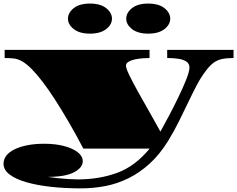

<svg xmlns="http://www.w3.org/2000/svg" viewBox="-31 -791 1332 1078"><path d="M422.4 266.6Q332.5 266.6 253.9 257.8Q175.3 249 115.7 231.7Q56.2 214.4 22.5 188.5Q-11.2 162.6 -11.2 128.4Q-11.2 78.6 50.8 47.4Q80.6 32.7 122.8 24.4Q165 16.1 217.3 16.1Q280.8 16.1 329.3 29.1Q377.9 42 405.8 64Q433.6 85.9 433.6 114.3Q433.6 150.4 384.3 176.3Q335 202.1 237.3 202.1Q259.3 205.6 290 209Q320.8 212.4 352.3 214.4Q383.8 216.3 406.2 216.3Q525.4 216.3 626.2 179.7Q727.1 143.1 809.1 43.5H437Q394.5 -37.6 354 -107.2Q313.5 -176.8 276.9 -233.4Q203.6 -346.2 147 -403.3Q116.2 -434.1 92.8 -447Q69.3 -460 46.6 -462.6Q23.9 -465.3 -4.9 -465.3V-511.2H808.6V-465.3Q792 -465.3 769.5 -463.6Q747.1 -461.9 725.6 -457.3Q704.1 -452.6 690.2 -444.1Q676.3 -435.5 676.3 -421.9Q676.3 -407.2 695.6 -367.7Q714.8 -328.1 746.1 -272Q776.4 -217.8 808.8 -161.1Q841.3 -104.5 869.6 -52.2Q889.6 -88.4 916.3 -138.2Q942.9 -188 970.2 -244.6Q996.1 -297.9 1014.4 -344Q1032.7 -390.1 1032.7 -412.1Q1032.7 -434.1 1015.1 -445.6Q997.6 -457 969.2 -461.2Q940.9 -465.3 907.7 -465.3V-511.2H1280.3V-465.3Q1242.2 -465.3 1215.8 -459.7Q1189.5 -454.1 1168.9 -439.2Q1148.4 -424.3 1127.4 -397Q1097.7 -358.4 1074.2 -313.7Q1050.8 -269 1026.9 -219.2Q1002.9 -169.4 976.1 -114.5Q949.2 -59.6 913.1 0Q865.7 76.2 809.6 127.4Q753.4 178.7 690.9 209.5Q627.9 240.7 560.3 253.7Q492.7 266.6 422.4 266.6ZM801.3 -602.1Q742.7 -602.1 710.2 -627.7Q677.7 -653.3 677.7 -686Q677.7 -719.2 710 -745.1Q742.2 -771 801.3 -771Q860.4 -771 892.6 -745.1Q924.8 -719.2 924.8 -686Q924.8 -653.3 892.3 -627.7Q859.9 -602.1 801.3 -602.1ZM474.1 -602.1Q415.5 -602.1 383.1 -627.7Q350.6 -653.3 350.6 -686Q350.6 -719.2 382.8 -745.1Q415 -771 474.1 -771Q533.2 -771 565.4 -745.1Q597.7 -719.2 597.7 -686Q597.7 -653.3 565.2 -627.7Q532.7 -602.1 474.1 -602.1Z"/></svg>

Font: Asset
Style: Regular
Weight: 400
Version: Version 1.003; ttfautohint (v1.8.4.7-5d5b)